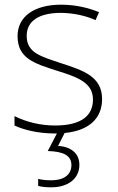

<svg xmlns="http://www.w3.org/2000/svg" viewBox="-20 -560 502 820"><path d="M319 144C319 95 284 67 228 63L256 8C361 -2 416 -55 416 -137C416 -235 332 -260 241 -290C156 -319 94 -333 94 -407C94 -472 149 -505 240 -505C292 -505 350 -492 388 -474L403 -508C359 -526 304 -540 241 -540C127 -540 55 -490 55 -406C55 -310 127 -289 223 -258C314 -230 377 -206 377 -135C377 -67 329 -24 215 -24C153 -24 92 -39 42 -64V-24C80 -6 141 10 214 10C217 10 220 10 223 10L184 85C251 87 285 104 285 145C285 188 250 210 200 210C176 210 159 208 143 204V234C158 238 175 240 199 240C271 240 319 203 319 144Z"/></svg>

Font: Noto Sans Arabic ExtLt
Style: Regular
Weight: 200
Designer: Monotype Design Team, Nadine Chahine, Nizar Qandah and Khaled Hosny
Foundry: Monotype Imaging Inc.
Version: Version 2.012